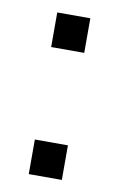

<svg xmlns="http://www.w3.org/2000/svg" viewBox="-59 -467 312 503"><g transform="rotate(10 97.0 -215.0)"><path d="M53 -92H141V0H53ZM53 -430H141V-338H53Z"/></g></svg>

Font: D-DIN
Style: Regular
Weight: 400
Designer: Charles Nix
Foundry: Datto Inc.
Version: Version 1.00